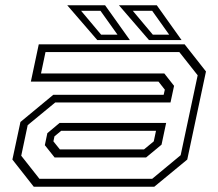

<svg xmlns="http://www.w3.org/2000/svg" viewBox="-20 -708 828 728"><path d="M108 0 27 -103 57.5 -245.5 182 -348.5H600.5L605 -368L581 -398.5H97L127 -540H680L761 -437L690 -103L565 0ZM129.5 -30H557L665 -119.5L729.5 -422.5L660 -510.5H152.5L135.5 -429.5H603L640 -382.5L626.5 -319.5H189.5L85 -233.5L60.5 -117.5ZM187 -111 150 -157.5 159.5 -203 206 -242H610L592.5 -159.5L534 -111ZM207 -141.5H526L563 -172L571.5 -212H212L186.5 -191L182.5 -172ZM668.5 -556H545L431 -688H574.5ZM621.5 -576.5 557 -667H483.5L559.5 -576.5ZM472.5 -556H349L235 -688H378.5ZM425.5 -576.5 361 -667H287.5L363.5 -576.5Z"/></svg>

Font: Tourney Expanded Light
Style: Italic
Weight: 300
Width: 7
Italic angle: -12°
Designer: Tyler Finck
Foundry: Etcetera Type Co
Version: Version 1.010; ttfautohint (v1.8.3)